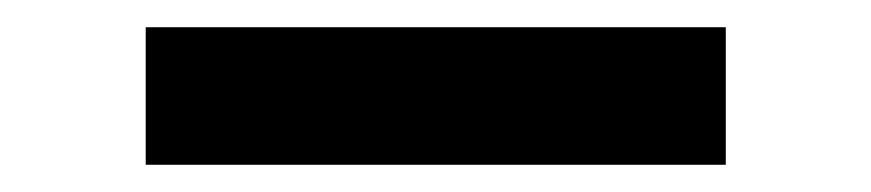

<svg xmlns="http://www.w3.org/2000/svg" viewBox="-20 -20 640 141"><path d="M87 101V0H513V101Z"/></svg>

Font: Iosevka HT Extended
Style: Bold
Weight: 700
Width: 7
Monospace: yes
Designer: Belleve Invis
Foundry: Belleve Invis
Version: Version 32.3.0; ttfautohint (v1.8.4)